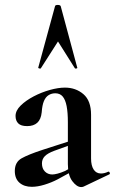

<svg xmlns="http://www.w3.org/2000/svg" viewBox="-20 -750 465 778"><path d="M319 6Q315 8 309 8Q291 8 273 -16Q255 -40 255 -85V-255Q255 -294 250 -320Q245 -346 234 -359Q223 -372 204 -372Q189 -372 177 -364.5Q165 -357 158 -340.5Q151 -324 149 -295Q146 -266 131 -252.5Q116 -239 90 -239Q65 -239 54 -250Q43 -261 43 -280Q43 -302 64 -322.5Q85 -343 116.5 -359.5Q148 -376 182 -385.5Q216 -395 243 -395Q287 -395 318 -368.5Q349 -342 349 -285V-108Q349 -79 359.5 -63Q370 -47 389 -47Q403 -47 418 -54Q422 -56 424.5 -50.5Q427 -45 422 -43ZM109 7Q78 7 59 -9.5Q40 -26 40 -57Q40 -93 67.5 -108.5Q95 -124 153 -143L265 -179L269 -164L200 -139Q173 -129 161.5 -117Q150 -105 150 -88Q150 -67 162 -55Q174 -43 192 -43Q200 -43 213.5 -46.5Q227 -50 243 -57L298 -87L299 -70L213 -23Q188 -10 160 -1.5Q132 7 109 7ZM293 -476Q295 -474 290 -472.5Q285 -471 283 -474L215 -582L146 -474Q145 -471 139.5 -472.5Q134 -474 135 -476L203 -725Q204 -730 214 -730Q224 -730 226 -725Z"/></svg>

Font: Cormorant Light
Style: Regular
Weight: 300
Designer: Christian Thalmann (Catharsis Fonts)
Foundry: Catharsis Fonts
Version: Version 4.000